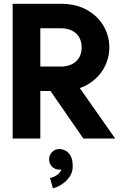

<svg xmlns="http://www.w3.org/2000/svg" viewBox="-20 -743 658 1030"><path d="M213.4 -308.9 427 0H597.7L360.9 -337.9ZM196.3 -591.4H306.2Q339.9 -591.4 365.1 -579.2Q390.3 -567 404.2 -544Q418 -521 418 -488.7Q418 -456.5 404.2 -433.4Q390.3 -410.4 365.1 -398.1Q339.9 -385.9 306.2 -385.9H196.3ZM47.9 0H196.3V-254.7H306.2Q387.7 -254.7 445.8 -287.3Q504 -319.9 535.2 -373.3Q566.4 -426.7 566.4 -488.7Q566.4 -551.2 535.2 -604.3Q504 -657.4 445.8 -690Q387.7 -722.7 306.2 -722.7H47.9ZM243.5 111.9Q243.5 135 259.3 151Q275.1 167 298.1 167Q321.4 167 337.2 151Q353 135 353 111.9Q353 88.7 337 72.7Q321 56.6 298.1 56.6Q275.1 56.6 259.3 72.7Q243.5 88.7 243.5 111.9ZM248.4 211.6 263.7 267.1Q283.8 262.9 308.7 247.7Q333.7 232.4 351.9 207.4Q370.1 182.4 370.1 149.9Q370.1 113.2 358.5 93Q347 72.8 330.3 64.7Q313.6 56.6 298.1 56.6L298.6 111.9Q298.6 111.9 304.9 126.3Q311.1 140.7 311.1 149.9Q311.1 175.7 291.7 191.6Q272.3 207.4 248.4 211.6Z"/></svg>

Font: Giphurs SC
Style: Regular
Weight: 400
Version: Version 0.920